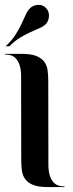

<svg xmlns="http://www.w3.org/2000/svg" viewBox="-20 -761 295 781"><path d="M175.3 0Q137.2 0 115.5 -8.5Q93.8 -17.1 82.8 -32Q71.8 -46.9 69.1 -66.9Q66.4 -86.9 66.4 -109.4L65.9 -408.7Q65.9 -429.2 65.9 -452.1Q65.9 -475.1 60.3 -494.4Q54.7 -513.7 41.3 -526.4Q27.8 -539.1 1.5 -539.1Q0 -539.1 0 -540.5Q0 -542 1.5 -542H67.4Q105.5 -542 127.2 -533.4Q148.9 -524.9 159.9 -510Q170.9 -495.1 173.6 -475.1Q176.3 -455.1 176.3 -432.6L176.8 -133.3Q176.8 -112.8 176.8 -89.8Q176.8 -66.9 182.4 -47.6Q188 -28.3 201.4 -15.6Q214.8 -2.9 241.2 -2.9Q242.7 -2.9 242.7 -1.5Q242.7 0 241.2 0ZM133.3 -741.2Q153.8 -742.7 167 -728.5Q173.8 -721.7 176.8 -712.9Q179.7 -704.1 179.2 -695.1Q178.7 -686 175.5 -677.7Q172.4 -669.4 167 -663.6Q156.7 -653.3 140.1 -646.2Q123.5 -639.2 103.8 -630.1Q84 -621.1 62 -607.9Q40 -594.7 18.1 -572.8H2.9Q27.3 -595.2 42 -618.2Q56.6 -641.1 66.7 -662.1Q76.7 -683.1 84.2 -700.2Q91.8 -717.3 102.5 -728Q112.8 -738.8 133.3 -741.2Z"/></svg>

Font: Unique
Style: Regular
Weight: 400
Designer: Anna Pocius (aka Artmaker)
Foundry: Anna Pocius
Version: Version 1.000 2013 initial release